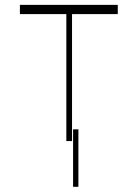

<svg xmlns="http://www.w3.org/2000/svg" viewBox="-20 -565 551 769"><path d="M59.7 -508.5V-545.5H451.7V-508.5H268.5V0H245.7V-508.5ZM294 -46.9V183.2H272.7V-46.9Z"/></svg>

Font: Inter Thin BETA
Style: Regular
Weight: 100
Designer: Rasmus Andersson
Foundry: rsms
Version: Version 3.011;git-f93a4a705